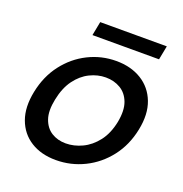

<svg xmlns="http://www.w3.org/2000/svg" viewBox="-120 -754 828 867"><g transform="rotate(20 294.5 -320.0)"><path d="M240 7Q169 7 119 -24.5Q69 -56 48 -113.5Q27 -171 43 -249Q59 -328 103.5 -386Q148 -444 211 -475.5Q274 -507 345 -507Q416 -507 467 -475.5Q518 -444 540 -386.5Q562 -329 546 -251Q530 -172 485 -114Q440 -56 376 -24.5Q312 7 240 7ZM256 -79Q296 -79 335 -97.5Q374 -116 403.5 -154Q433 -192 445 -251Q456 -309 442 -346.5Q428 -384 397 -402.5Q366 -421 326 -421Q287 -421 249.5 -402.5Q212 -384 184 -346Q156 -308 144 -249Q132 -191 145 -153.5Q158 -116 187.5 -97.5Q217 -79 256 -79ZM216 -647H536L523 -580H203Z"/></g></svg>

Font: Albert Sans Medium
Style: Italic
Weight: 500
Italic angle: -11.25°
Designer: Andreas Rasmussen
Foundry: a.Foundry
Version: Version 1.025